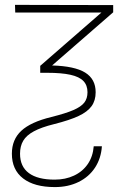

<svg xmlns="http://www.w3.org/2000/svg" viewBox="-20 -551 503 781"><path d="M440.4 -530.3V-501L191.9 -284.7Q283.2 -282.2 326.2 -255.9Q369.1 -229.5 369.1 -175.8Q369.1 -142.1 352.5 -119.1Q335.9 -96.2 299.6 -79.1Q263.2 -62 199.2 -45.9Q147.9 -33.2 117.7 -16.8Q87.4 -0.5 74.5 21.5Q61.5 43.5 61.5 74.2Q61.5 126.5 97.4 153.1Q133.3 179.7 202.1 179.7Q246.1 179.7 281 163.3Q315.9 147 336.9 116.5Q357.9 85.9 361.3 43.9H394.5Q391.1 93.3 366.5 130.9Q341.8 168.5 299.6 189.2Q257.3 210 203.1 210Q119.6 210 74 174.8Q28.3 139.6 28.3 74.2Q28.3 16.6 66.7 -19Q105 -54.7 189.5 -75.2Q247.6 -89.8 278.6 -103.3Q309.6 -116.7 322.8 -133.5Q335.9 -150.4 335.9 -175.8Q335.9 -204.1 319.3 -221.4Q302.7 -238.8 266.6 -246.8Q230.5 -254.9 170.9 -254.9H143.6V-283.2L392.6 -500H42L41 -531.2Z"/></svg>

Font: Pretendard JP Thin
Style: Regular
Weight: 100
Designer: Base glyphs from Inter by Rasmus Andersson; Hangeul glyphs from Noto Sans CJK(Source Han Sans) by Jang Soo-young and Kan
Foundry: Kil Hyung-jin
Version: Version 1.309